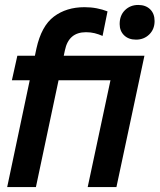

<svg xmlns="http://www.w3.org/2000/svg" viewBox="-20 -755 644 775"><path d="M9 0 127 -559Q147 -650 197.5 -688Q248 -726 321 -726Q347 -726 370.5 -721.5Q394 -717 414 -709L394 -610Q378 -617 362 -621Q346 -625 327 -625Q257 -625 242 -552L125 0ZM28 -431 50 -530H488L466 -431ZM334 0 447 -530H563L450 0ZM529 -595Q499 -595 481 -612.5Q463 -630 463 -658Q463 -693 484.5 -714Q506 -735 538 -735Q568 -735 586 -717.5Q604 -700 604 -670Q604 -637 582.5 -616Q561 -595 529 -595Z"/></svg>

Font: Radio Canada Big Medium
Style: Italic
Weight: 500
Italic angle: -12°
Designer: Étienne Aubert Bonn
Foundry: Coppers and Brasses
Version: Version 1.001